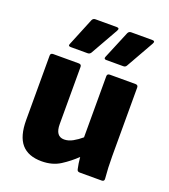

<svg xmlns="http://www.w3.org/2000/svg" viewBox="-135 -824 821 933"><g transform="rotate(20 275.5 -357.0)"><path d="M187 12Q118 12 83.5 -27.5Q49 -67 49 -151V-484Q49 -497 63 -497H195Q209 -497 209 -484V-188Q209 -125 254 -125Q276 -125 298.5 -137.5Q321 -150 342 -168V-484Q342 -497 356 -497H488Q502 -497 502 -484V-129Q502 -67 507 -15Q509 0 494 0H381Q368 0 366 -12Q360 -38 357 -72Q324 -40 283.5 -14Q243 12 187 12ZM131 -558Q116 -558 122 -571L181 -715Q186 -726 198 -726H308Q325 -726 316 -710L235 -567Q229 -558 218 -558ZM315 -558Q301 -558 306 -571L366 -715Q371 -726 383 -726H492Q509 -726 500 -710L419 -567Q414 -558 403 -558Z"/></g></svg>

Font: Sofia Sans Black
Style: Regular
Weight: 900
Designer: Botio Nikoltchev, Ani Petrova
Foundry: lettersoup
Version: Version 4.100; ttfautohint (v1.8.3)